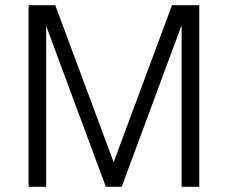

<svg xmlns="http://www.w3.org/2000/svg" viewBox="-20 -720 877 740"><path d="M90 0H158V-620L388 0H449L680 -623V0H748V-700H643L418 -95L193 -700H90Z"/></svg>

Font: Uncut Sans Book
Style: Regular
Weight: 350
Designer: Kasper Nordkvist
Foundry: UNCUT.wtf
Version: Version 1.304;Glyphs 3.2 (3246)